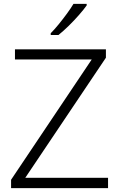

<svg xmlns="http://www.w3.org/2000/svg" viewBox="-20 -968 615 988"><path d="M536 0H37V-43L452 -662H57V-714H525V-671L110 -53H536ZM426 -940Q411 -919 386.5 -891Q362 -863 334 -835.5Q306 -808 281 -788H241V-797Q260 -816 282 -843Q304 -870 324.5 -898Q345 -926 358 -948H426Z"/></svg>

Font: Noto Sans Lao Looped Light
Style: Regular
Weight: 300
Designer: Mark Frömberg, Ben Mitchell
Foundry: The Fontpad Ltd
Version: Version 1.002; ttfautohint (v1.8.4.7-5d5b)